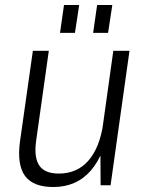

<svg xmlns="http://www.w3.org/2000/svg" viewBox="-20 -744 583 771"><path d="M125 -178Q116 -111 138 -79Q160 -47 216 -47Q290 -47 335.5 -99.5Q381 -152 395 -251L430 -316L421 -255Q403 -127 345.5 -60Q288 7 194 7Q113 7 80.5 -37.5Q48 -82 60 -174L112 -540H176ZM424 0H384L383 -168L435 -540H500ZM298 -724 281 -612H221L237 -724ZM431 -724 414 -612H354L370 -724Z"/></svg>

Font: Pathway Extreme SemiCondensed ExtraLight
Style: Italic
Weight: 250
Width: 4
Italic angle: -8°
Version: Version 1.001;gftools[0.9.26]